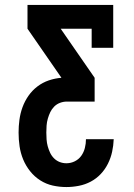

<svg xmlns="http://www.w3.org/2000/svg" viewBox="-20 -540 540 775"><path d="M248 215Q220 215 193 209Q166 203 142.5 188Q119 173 101.5 151Q84 129 73.5 103.5Q63 78 59 50.5Q55 23 55 -5Q55 -31 58.5 -57Q62 -83 71 -107.5Q80 -132 95 -153.5Q110 -175 131 -191Q152 -207 177 -215.5Q202 -224 228 -226L91 -424V-520H437V-347H350V-424H225L362 -226V-130H250Q236 -130 222.5 -125Q209 -120 199 -110Q189 -100 183 -87.5Q177 -75 173 -61Q169 -47 168 -33Q167 -19 167 -5Q167 9 168 23Q169 37 172.5 50Q176 63 182 76Q188 89 198 99Q208 109 221 114Q234 119 248 119Q266 119 282 111Q298 103 308 89Q318 75 322.5 57.5Q327 40 327 22H439Q438 48 432.5 73Q427 98 415.5 121Q404 144 386.5 162.5Q369 181 346.5 193Q324 205 298.5 210Q273 215 248 215Z"/></svg>

Font: Iosevka Curly Slab
Style: Bold
Weight: 700
Monospace: yes
Designer: Belleve Invis
Foundry: Belleve Invis
Version: Version 22.1.2; ttfautohint (v1.8.4)